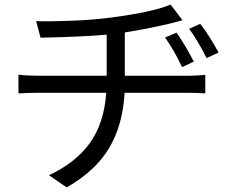

<svg xmlns="http://www.w3.org/2000/svg" viewBox="-20 -775 1040 848"><path d="M531.2 -440.4H807.6Q843.8 -440.4 886.7 -444.3V-362.3Q853.5 -365.2 808.6 -365.2H530.3Q522.5 -222.7 461.9 -121.1Q401.4 -19.5 274.4 52.7L196.3 -1Q316.4 -57.6 378.4 -145.5Q440.4 -233.4 449.2 -365.2H151.4Q97.7 -365.2 61.5 -362.3V-445.3Q98.6 -440.4 150.4 -440.4H451.2V-622.1Q363.3 -613.3 159.2 -608.4L139.6 -681.6Q201.2 -679.7 299.8 -683.6Q398.4 -687.5 475.6 -698.2Q659.2 -722.7 733.4 -754.9L786.1 -685.5L730.5 -670.9Q621.1 -645.5 531.2 -631.8ZM835.9 -502.9 784.2 -478.5Q748 -554.7 709 -609.4L759.8 -630.9Q798.8 -575.2 835.9 -502.9ZM815.4 -647.5 864.3 -669.9Q905.3 -617.2 945.3 -543L892.6 -518.6Q849.6 -602.5 815.4 -647.5Z"/></svg>

Font: Gen Shin Gothic Monospace Regular
Style: Regular
Weight: 400
Designer: [Source Han Sans]
Ryoko NISHIZUKA  (kana & ideographs); Paul D. Hunt (Latin, Greek & Cyrillic); Wenlong ZHANG  (bopomofo
Version: Version 1.002.20150607